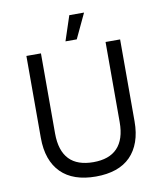

<svg xmlns="http://www.w3.org/2000/svg" viewBox="-95 -954 884 1039"><g transform="rotate(-10 347.5 -434.5)"><path d="M348 8Q410 8 458 -8.5Q506 -25 538.5 -58Q571 -91 588 -139Q605 -187 605 -250V-700H525V-260Q525 -212 513.5 -176.5Q502 -141 479.5 -117.5Q457 -94 424 -82.5Q391 -71 348 -71Q305 -71 271.5 -82.5Q238 -94 215.5 -117.5Q193 -141 181.5 -176.5Q170 -212 170 -260V-700H90V-250Q90 -187 107 -139Q124 -91 157 -58Q190 -25 238 -8.5Q286 8 348 8ZM438 -877H357L312 -741H374Z"/></g></svg>

Font: Fixel Variable
Style: Regular
Weight: 100
Width: 3
Designer: AlfaBravo + MacPaw
Foundry: Kyrylo Tkachov, Marchela Mozhyna, Serhii Makarenko, Maria Weinstein, Zakhar Kryvoshyya
Version: Version 1.211